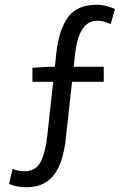

<svg xmlns="http://www.w3.org/2000/svg" viewBox="-20 -688 537 805"><path d="M91 97Q68 97 49 93Q30 89 18 82L33 20Q56 30 83 30Q130 30 150.5 -9.5Q171 -49 179 -126L203 -345H116V-404L185 -408H210L216 -464Q227 -564 265.5 -616Q304 -668 384 -668Q406 -668 427 -662.5Q448 -657 462 -650L444 -587Q433 -592 420 -596.5Q407 -601 388 -601Q365 -601 349 -590Q333 -579 322.5 -561Q312 -543 305.5 -519.5Q299 -496 296 -471L289 -408H415V-345H282L256 -108Q251 -62 240 -24.5Q229 13 210 40Q191 67 162 82Q133 97 91 97Z"/></svg>

Font: SourceSansPro
Style: Book
Weight: 400
Designer: Paul D. Hunt
Foundry: Adobe Systems Incorporated
Version: Version 2.021;PS 2.000;hotconv 1.0.86;makeotf.lib2.5.63406